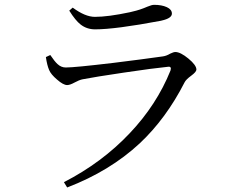

<svg xmlns="http://www.w3.org/2000/svg" viewBox="-20 -747 1040 811"><path d="M263.7 44.9 250 22.5Q411.1 -60.5 527.3 -183.6Q641.6 -303.7 700.2 -449.2Q706.1 -467.8 688.5 -464.8Q628.9 -459 503.9 -440.4Q378.9 -421.9 329.1 -412.1Q314.5 -409.2 294.9 -398.4Q275.4 -387.7 263.7 -387.7Q247.1 -387.7 220.7 -411.1Q195.3 -432.6 187.5 -451.2Q178.7 -471.7 173.8 -505.9L192.4 -514.6Q210.9 -487.3 222.7 -476.6Q238.3 -461.9 257.8 -461.9Q294.9 -461.9 459 -481.4Q585.9 -497.1 668 -508.8Q682.6 -510.7 699.2 -520.5Q712.9 -527.3 720.7 -527.3Q742.2 -527.3 775.9 -499.5Q809.6 -471.7 809.6 -453.1Q809.6 -443.4 787.6 -427.2Q765.6 -411.1 759.8 -399.4Q681.6 -246.1 570.3 -141.6Q444.3 -24.4 263.7 44.9ZM381.8 -623Q346.7 -623 320.3 -643.6Q298.8 -660.2 272.5 -702.1L287.1 -714.8Q339.8 -675.8 380.9 -675.8Q436.5 -675.8 528.3 -695.3Q536.1 -697.3 540 -698.2Q571.3 -705.1 602.5 -718.8Q621.1 -726.6 630.9 -726.6Q663.1 -726.6 684.6 -716.8Q706.1 -707 706.1 -689.5Q706.1 -669.9 663.1 -660.2Q662.1 -660.2 659.2 -659.2Q466.8 -623 381.8 -623Z"/></svg>

Font: Bpmf Zihi Only R
Style: R
Weight: 400
Foundry: But Ko
Version: Version 1.320